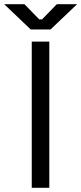

<svg xmlns="http://www.w3.org/2000/svg" viewBox="-72 -899 389 919"><path d="M80 0H164V-700H80ZM-52 -879 75 -758H170L297 -879H200L129 -806H116L45 -879Z"/></svg>

Font: Meta Space
Style: Regular
Weight: 400
Designer: Meta Pool / Florian Karsten
Foundry: Meta Pool / Florian Karsten
Version: Version 2.000;Glyphs 3.1.1 (3137)